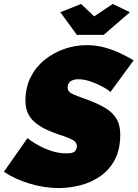

<svg xmlns="http://www.w3.org/2000/svg" viewBox="-53 -945 698 974"><path d="M245 9Q172 9 96 -14Q20 -37 -33 -74L87 -245Q87 -245 87 -245Q87 -243 104 -231Q121 -219 149 -204Q177 -189 212 -178Q247 -167 285 -167Q319 -167 328 -178.5Q337 -190 337 -204Q337 -222 318 -233.5Q299 -245 269.5 -254.5Q240 -264 207 -277Q141 -303 108.5 -340Q76 -377 76 -434Q76 -501 102.5 -553.5Q129 -606 174 -642Q219 -678 274 -697Q329 -716 386 -716Q436 -716 480 -703.5Q524 -691 561 -673Q598 -655 625 -639L507 -478Q507 -478 507 -478Q507 -480 492.5 -490Q478 -500 454 -512Q430 -524 401 -533.5Q372 -543 343 -543Q321 -543 305.5 -533Q290 -523 290 -501Q290 -478 319.5 -466Q349 -454 396 -437Q444 -419 480.5 -397.5Q517 -376 537 -344Q557 -312 557 -262Q557 -186 529 -134Q501 -82 455 -50.5Q409 -19 354 -5Q299 9 245 9ZM253 -883 358 -925 425 -862 519 -925 606 -883 473 -768H337Z"/></svg>

Font: Raleway Black
Style: Italic
Weight: 900
Italic angle: -12°
Designer: Matt McInerney, Pablo Impallari, Rodrigo Fuenzalida
Foundry: Matt McInerney, Pablo Impallari, Rodrigo Fuenzalida
Version: Version 4.101;RELEASE